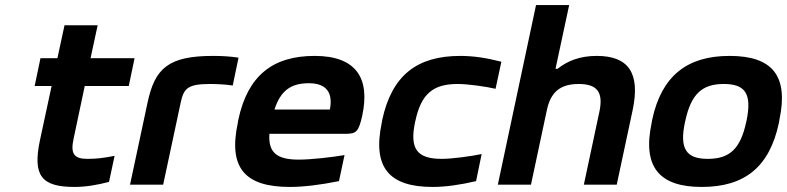

<svg xmlns="http://www.w3.org/2000/svg" viewBox="-20 -730 3111 759"><path d="M325 -102C272 -102 258 -123 271 -182L315 -390H489L512 -500H338L366 -630H235L207 -500H140L117 -390H184L138 -176C108 -34 145 9 275 9C320 9 365 1 411 -11L433 -114C389 -105 360 -102 325 -102Z M810 -398C829 -398 868 -397 900 -392L923 -502C891 -507 858 -509 823 -509C646 -509 592 -461 563 -323L494 0H625L694 -323C706 -380 721 -398 810 -398Z M1412 -273C1444 -422 1387 -509 1224 -509C1058 -509 959 -431 922 -256L920 -244C882 -66 948 9 1126 9C1179 9 1246 1 1320 -14L1342 -117C1297 -109 1211 -99 1161 -99C1074 -99 1040 -127 1045 -201H1346C1388 -201 1398 -209 1412 -273ZM1065 -297C1089 -371 1129 -401 1201 -401C1271 -401 1297 -363 1284 -297Z M1491 -256 1489 -244C1452 -68 1518 9 1690 9C1741 9 1798 1 1862 -14L1884 -121C1841 -112 1767 -102 1726 -102C1630 -102 1598 -140 1621 -248L1622 -252C1645 -360 1693 -398 1789 -398C1830 -398 1900 -388 1939 -379L1962 -486C1904 -501 1851 -509 1800 -509C1628 -509 1529 -432 1491 -256Z M2099 -710 1948 0H2079L2141 -291C2156 -365 2193 -398 2268 -398C2341 -398 2365 -365 2350 -291L2288 0H2418L2481 -295C2512 -442 2464 -509 2339 -509C2272 -509 2223 -489 2184 -458H2176L2230 -710Z M2558 -256 2556 -244C2519 -70 2586 9 2754 9C2924 9 3022 -70 3059 -244L3061 -256C3098 -430 3034 -509 2864 -509C2696 -509 2595 -430 2558 -256ZM2688 -248 2689 -252C2712 -359 2756 -398 2841 -398C2927 -398 2953 -359 2931 -252L2930 -248C2907 -141 2864 -102 2778 -102C2693 -102 2665 -141 2688 -248Z"/></svg>

Font: LT Wave Text Bold Italic
Style: Regular
Weight: 700
Designer: Daniel Lyons
Version: Version 2.5 (Glyphs App)